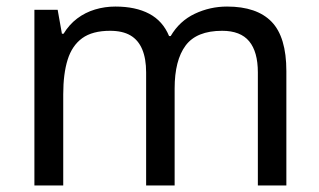

<svg xmlns="http://www.w3.org/2000/svg" viewBox="-20 -566 975 586"><path d="M673 -546Q764 -546 809 -499.5Q854 -453 854 -349V0H767V-345Q767 -408 740.5 -440Q714 -472 658 -472Q580 -472 546.5 -427Q513 -382 513 -296V0H426V-345Q426 -387 414 -415.5Q402 -444 378 -458Q354 -472 316 -472Q262 -472 231 -449.5Q200 -427 186.5 -384Q173 -341 173 -278V0H85V-536H156L169 -463H174Q191 -491 215.5 -509.5Q240 -528 270 -537Q300 -546 332 -546Q394 -546 435.5 -524Q477 -502 496 -456H501Q528 -502 574.5 -524Q621 -546 673 -546Z"/></svg>

Font: lmalayalam25
Style: Book
Weight: 400
Designer: Jelle Bosma - Monotype Design Team
Foundry: Monotype Imaging Inc.
Version: Version 2.003